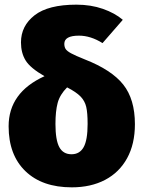

<svg xmlns="http://www.w3.org/2000/svg" viewBox="-20 -784 616 824"><path d="M559 -251Q559 -166 525.5 -105Q492 -44 431 -12Q370 20 288 20Q161 20 89 -49.5Q17 -119 17 -242Q17 -387 171 -457Q110 -492 90 -524.5Q70 -557 70 -602Q70 -673 128.5 -718.5Q187 -764 308 -764Q370 -764 421.5 -746Q473 -728 507 -699L420 -599Q369 -631 319 -631Q256 -631 256 -596Q256 -583 261.5 -574Q267 -565 285.5 -555Q304 -545 344 -529Q459 -484 509 -421Q559 -358 559 -251ZM356 -252Q356 -300 350 -325.5Q344 -351 325.5 -370Q307 -389 268 -409Q237 -378 227.5 -342.5Q218 -307 218 -252Q218 -183 234.5 -152.5Q251 -122 287 -122Q322 -122 339 -152.5Q356 -183 356 -252Z"/></svg>

Font: FiraGO Heavy
Style: Regular
Weight: 900
Designer: bBox Type
Foundry: bBox Type GmbH
Version: Version 1.001